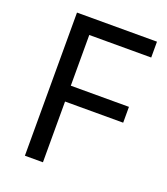

<svg xmlns="http://www.w3.org/2000/svg" viewBox="-132 -807 783 900"><g transform="rotate(20 259.5 -357.0)"><path d="M187 0H97V-714H496V-635H187V-382H477V-303H187Z"/></g></svg>

Font: Noto Sans Canadian Aboriginal
Style: Regular
Weight: 400
Designer: Monotype Design Team, Typotheque's Kevin King
Foundry: Monotype Imaging Inc.
Version: Version 2.002